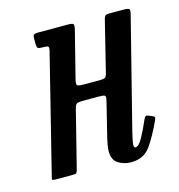

<svg xmlns="http://www.w3.org/2000/svg" viewBox="-85 -596 634 681"><g transform="rotate(-15 232.0 -255.0)"><path d="M448 -495 347 -96Q345 -89 341.2 -70.8Q337.5 -52.5 337.5 -48.5Q337.5 -37 343 -37Q355 -37 369.2 -62.2Q383.5 -87.5 400.5 -127Q403.5 -133 406.5 -135Q409.5 -137 416.5 -134L429.5 -128.5Q436 -126 437.2 -123.5Q438.5 -121 436 -114.5Q410.5 -58.5 386 -24.2Q361.5 10 314.5 10Q290.5 10 269 -2.5Q247.5 -15 247.5 -49.5Q247.5 -57 249.5 -69.5Q251.5 -82 254 -92L286.5 -224Q290 -239 286 -242Q282 -245 263 -245H210Q192 -245 185.2 -242.8Q178.5 -240.5 174.5 -226L121.5 -15.5Q119 -5.5 116.2 -3Q113.5 -0.5 100.5 -0.5H40.5Q26 -0.5 27.2 -5.2Q28.5 -10 31 -20.5L137.5 -448Q140 -459 137 -462Q134 -465 121.5 -465H115.5Q103 -465 99.2 -468.2Q95.5 -471.5 95.5 -484V-504Q95.5 -514.5 99.8 -517.2Q104 -520 113.5 -520H221.5Q241 -520 244 -516Q247 -512 243 -495L200.5 -327Q196 -309.5 199 -304.8Q202 -300 225 -300H280Q296 -300 301.2 -302.8Q306.5 -305.5 309.5 -318L355.5 -504Q357 -511 360.5 -515.5Q364 -520 373.5 -520H426.5Q446 -520 449.2 -516Q452.5 -512 448 -495Z"/></g></svg>

Font: Besley* Condensed
Style: Italic
Weight: 400
Width: 3
Italic angle: -13°
Designer: Owen Earl
Foundry: indestructible type*
Version: Version 3.000; ttfautohint (v1.8.3)